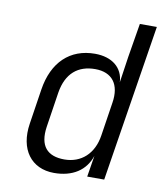

<svg xmlns="http://www.w3.org/2000/svg" viewBox="-83 -800 766 879"><g transform="rotate(10 300.0 -360.0)"><path d="M227 10C313 10 373 -29 396 -99L380 0H459L575 -730H496L470 -573L452 -451C449 -518 398 -560 318 -560C202 -560 124 -486 104 -356L79 -193C60 -71 121 10 227 10ZM263 -59C184 -59 144 -101 158 -193L183 -356C198 -448 252 -491 331 -491C410 -491 449 -440 435 -353L411 -197C398 -110 341 -59 263 -59Z"/></g></svg>

Font: JetBrains Mono Light
Style: Italic
Weight: 336
Italic angle: -9°
Monospace: yes
Designer: Philipp Nurullin, Konstantin Bulenkov
Foundry: JetBrains
Version: Version 2.305